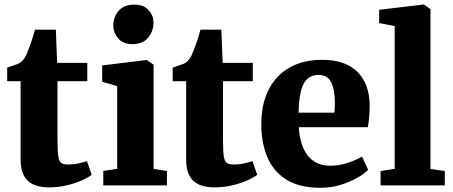

<svg xmlns="http://www.w3.org/2000/svg" viewBox="-20 -840 2053 870"><path d="M202.5 9Q136.5 9 105 -21.8Q73.5 -52.5 73.5 -116V-472H12.5V-533.5Q25 -538.5 37.2 -542.2Q49.5 -546 59.8 -550Q70 -554 77 -560.5Q84.5 -567.5 89.5 -574.5Q94.5 -581.5 98.8 -590.8Q103 -600 107.5 -612Q113 -625 118.2 -640.2Q123.5 -655.5 128.8 -672.2Q134 -689 138.5 -705.5H233L239 -555H375.5V-472H240.5V-206.5Q240.5 -154.5 244.2 -130.8Q248 -107 258.8 -100.8Q269.5 -94.5 290.5 -94.5Q313 -94.5 335.8 -99.5Q358.5 -104.5 374 -110L395.5 -48Q377.5 -34 347.2 -21Q317 -8 279.5 0.5Q242 9 202.5 9Z M448 0V-65.5L511 -75V-450L443 -469.5V-543.5L643.5 -568H645.5L676 -547V-74.5L736.5 -65.5V0ZM579 -640Q537.5 -640 515.5 -666.2Q493.5 -692.5 493.5 -723.5Q493.5 -763 517.5 -791Q541.5 -819 588.5 -819H589.5Q631.5 -819 653.5 -794Q675.5 -769 675.5 -738Q675.5 -698.5 651.2 -669.2Q627 -640 580 -640Z M952.5 9Q886.5 9 855 -21.8Q823.5 -52.5 823.5 -116V-472H762.5V-533.5Q775 -538.5 787.2 -542.2Q799.5 -546 809.8 -550Q820 -554 827 -560.5Q834.5 -567.5 839.5 -574.5Q844.5 -581.5 848.8 -590.8Q853 -600 857.5 -612Q863 -625 868.2 -640.2Q873.5 -655.5 878.8 -672.2Q884 -689 888.5 -705.5H983L989 -555H1125.5V-472H990.5V-206.5Q990.5 -154.5 994.2 -130.8Q998 -107 1008.8 -100.8Q1019.5 -94.5 1040.5 -94.5Q1063 -94.5 1085.8 -99.5Q1108.5 -104.5 1124 -110L1145.5 -48Q1127.5 -34 1097.2 -21Q1067 -8 1029.5 0.5Q992 9 952.5 9Z M1432.5 11Q1337 11 1277.8 -26Q1218.5 -63 1191.2 -128Q1164 -193 1164 -277.5Q1164 -347 1183.5 -401.2Q1203 -455.5 1239 -492.8Q1275 -530 1325.5 -549.5Q1376 -569 1438 -569Q1544 -569 1598.5 -515.5Q1653 -462 1655 -366.5Q1655 -332.5 1652.8 -307.5Q1650.5 -282.5 1646.5 -263.5H1334Q1336.5 -221 1347 -188.5Q1357.5 -156 1375.5 -133.8Q1393.5 -111.5 1419 -100.2Q1444.5 -89 1477.5 -89Q1517.5 -89 1557.8 -102.8Q1598 -116.5 1620.5 -130.5L1648 -70.5Q1633 -54 1600 -35Q1567 -16 1523.5 -2.5Q1480 11 1432.5 11ZM1333 -329.5H1495.5Q1496 -340.5 1496.8 -350.8Q1497.5 -361 1497.5 -371.5Q1497.5 -431 1481.2 -465.8Q1465 -500.5 1423 -500.5Q1404 -500.5 1388 -493Q1372 -485.5 1360 -467.2Q1348 -449 1341 -415.5Q1334 -382 1333 -329.5Z M1768.5 -75V-722L1698 -735.5V-795.5L1898.5 -819.5H1901L1930.5 -798.5V-74.5L1995.5 -65V0H1704.5V-65Z"/></svg>

Font: Merriweather 20pt Black
Style: Regular
Weight: 900
Version: Version 2.100